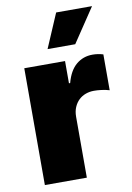

<svg xmlns="http://www.w3.org/2000/svg" viewBox="-87 -828 607 883"><g transform="rotate(-10 216.5 -386.5)"><path d="M245.7 0H49.7V-545.5H240.1V-441.8H245.7Q261 -498.9 293.3 -525.7Q325.6 -552.6 369.3 -552.6Q394.9 -552.6 419 -545.1V-377.8Q410.5 -380.3 400.9 -382.3Q391.3 -384.2 381.7 -385.5Q372.2 -386.7 363.1 -387.3Q354 -387.8 346.6 -387.8Q326.7 -387.8 308.4 -381.2Q290.1 -374.6 276.3 -361.5Q262.4 -348.4 254.1 -329Q245.7 -309.7 245.7 -284.1ZM299.7 -613.6H170.5L238.6 -772.7H406.2Z"/></g></svg>

Font: Linik Sans Black
Style: Regular
Weight: 900
Designer: Fonts by Rasmus Andersson / Changes by Cristiano Sobral with parts from Marc Monis
Foundry: rsms
Version: Version 3.020; ttfautohint (v1.6)